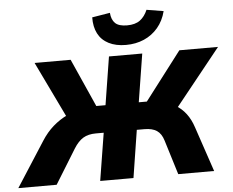

<svg xmlns="http://www.w3.org/2000/svg" viewBox="-89 -1025 1330 1098"><g transform="rotate(-5 576.0 -476.5)"><path d="M-28 0 138 -258Q168 -305 206 -338Q244 -371 287.5 -391.5Q331 -412 378 -420L288 -371L127 -705H334L466 -409L446 -429H510L554 -705H745L701 -429H765L732 -409L958 -705H1180L912 -371L828 -420Q873 -412 908.5 -391Q944 -370 969 -337Q994 -304 1009 -258L1096 0H890L829 -198Q817 -238 791 -255.5Q765 -273 720 -273H676L633 0H442L486 -273H441Q397 -273 368 -255.5Q339 -238 314 -198L192 0ZM657 -762Q599 -762 558 -783Q517 -804 497 -843Q477 -882 478 -936L581 -953Q584 -913 605 -893Q626 -873 673 -873Q720 -873 747.5 -893.5Q775 -914 791 -952L888 -936Q874 -881 841 -842Q808 -803 761 -782.5Q714 -762 657 -762Z"/></g></svg>

Font: Nunito Sans 7pt Black
Style: Italic
Weight: 900
Italic angle: -9°
Version: Version 3.101;gftools[0.9.27]